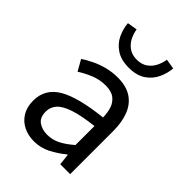

<svg xmlns="http://www.w3.org/2000/svg" viewBox="-216 -827 937 937"><g transform="rotate(45 252.0 -358.5)"><path d="M194.3 12Q153.6 12 121.2 -4.3Q88.8 -20.5 70.1 -51.5Q51.4 -82.4 51.4 -126.2Q51.4 -208 123.4 -250.2Q195.4 -292.3 350.7 -309Q350.5 -339.5 342 -367Q333.5 -394.6 311.5 -411.7Q289.4 -428.9 249.9 -428.9Q208.1 -428.9 171.1 -413.4Q134 -397.9 104.9 -379L73 -435.4Q95.3 -450.4 125 -464.9Q154.7 -479.4 189.9 -488.7Q225.1 -498 264.1 -498Q323.2 -498 360.4 -473.3Q397.6 -448.6 415.2 -403.6Q432.8 -358.6 432.8 -297.7V0H364.5L358.1 -57.9H354.8Q319.7 -29.1 279.8 -8.5Q239.9 12 194.3 12ZM217.2 -56.5Q252.6 -56.5 284.1 -72.3Q315.6 -88.1 350.7 -118.9V-249.9Q269 -240.4 221.3 -224.5Q173.6 -208.6 153 -185.6Q132.5 -162.7 132.5 -131.5Q132.5 -91.2 157.3 -73.8Q182.1 -56.5 217.2 -56.5ZM267.4 -569.3Q214.4 -569.3 180.7 -591.7Q146.9 -614.1 130.4 -648.8Q114 -683.5 111.1 -720.4L162.8 -728.8Q166.4 -703.1 178.8 -679.2Q191.1 -655.3 213.1 -640Q235.1 -624.7 267.4 -624.7Q300.2 -624.7 322.1 -640Q344 -655.3 356.1 -679.2Q368.3 -703.1 371.9 -728.8L423.7 -720.4Q420.8 -683.5 404.3 -648.8Q387.8 -614.1 354.6 -591.7Q321.3 -569.3 267.4 -569.3Z"/></g></svg>

Font: Source Sans 3
Style: Regular
Weight: 200
Designer: Paul D. Hunt
Foundry: Adobe
Version: Version 3.046;hotconv 1.0.118;makeotfexe 2.5.65603